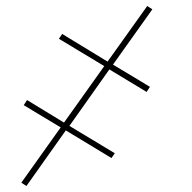

<svg xmlns="http://www.w3.org/2000/svg" viewBox="-20 -472 640 639"><path d="M68 147 51 136 182 -48 59 -122 70 -139 193 -64 327 -252 176 -343 187 -359 338 -267 470 -452 487 -441 356 -257 479 -183 468 -166 344 -241 211 -53 362 38 351 54 199 -38Z"/></svg>

Font: Iosevka SS04 Th Ex Obl
Style: Regular
Weight: 100
Width: 7
Italic angle: -9°
Monospace: yes
Designer: Belleve Invis
Foundry: Belleve Invis
Version: Version 19.0.0; ttfautohint (v1.8.4)